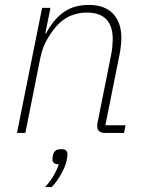

<svg xmlns="http://www.w3.org/2000/svg" viewBox="-20 -540 592 780"><path d="M83 0H49L151 -508H185L164 -404H167Q197 -461 238.5 -490.5Q280 -520 341 -520Q405 -520 439 -484.5Q473 -449 473 -386Q473 -371 471 -353.5Q469 -336 466 -320L408 -31H490L484 0H407Q392 0 383.5 -6.5Q375 -13 375 -28Q375 -33 375.5 -37Q376 -41 377 -45L432 -320Q435 -336 436.5 -353Q438 -370 438 -380Q438 -435 411.5 -462Q385 -489 332 -489Q300 -489 268 -476.5Q236 -464 208 -432Q190 -412 171.5 -380Q153 -348 144 -306ZM229 66Q244 66 249 72.5Q254 79 254 87Q254 91 253.5 95Q253 99 252 105Q248 131 230.5 163.5Q213 196 190 220H163Q186 195 199.5 170.5Q213 146 219 128Q204 127 198.5 121.5Q193 116 193 108Q193 106 193.5 101Q194 96 195 90Q198 79 205 72.5Q212 66 229 66Z"/></svg>

Font: IBM Plex Sans ExtraLight
Style: Italic
Weight: 250
Italic angle: -11.31°
Designer: Mike Abbink, Paul van der Laan, Pieter van Rosmalen
Foundry: Bold Monday
Version: Version 3.201